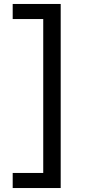

<svg xmlns="http://www.w3.org/2000/svg" viewBox="-20 -832 436 968"><path d="M44 116V40H198V-736H44V-812H286V116Z"/></svg>

Font: AmikoRegular
Style: Regular
Weight: 400
Designer: Pablo Impallari, Rodrigo Fuenzalida, Andres Torresi
Foundry: Impallari Type
Version: Version 1.000; ttfautohint (v1.3)